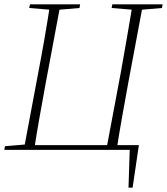

<svg xmlns="http://www.w3.org/2000/svg" viewBox="-21 -694 773 889"><path d="M574 175 580 -11 598 0H108L112 -22H622L593 175ZM89 0 157 -362Q172 -440 185.5 -518Q199 -596 211 -674H259L191 -311Q177 -234 163 -156Q149 -78 137 0ZM114 -657 118 -674H350L347 -657L242 -648H222ZM471 0 539 -362Q553 -440 566.5 -518Q580 -596 593 -674H641L573 -311Q559 -234 545 -156Q531 -78 519 0ZM496 -657 499 -674H732L729 -657L623 -648H604ZM-1 0 2 -17 108 -26H127L122 0Z"/></svg>

Font: Source Serif 4 48pt Light
Style: Italic
Weight: 300
Italic angle: -12°
Designer: Frank Grießhammer
Foundry: Adobe Systems Incorporated
Version: Version 4.004;hotconv 1.0.116;makeotfexe 2.5.65601